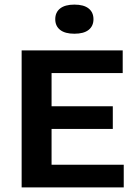

<svg xmlns="http://www.w3.org/2000/svg" viewBox="-20 -814 594 834"><path d="M74 0V-595H513V-496.5H204V-98.5H517.5V0ZM153 -254V-352.5H470V-254ZM303 -667.5Q262.5 -667.5 241.2 -684.2Q220 -701 220 -730.5Q220 -760.5 241.2 -777.2Q262.5 -794 303 -794Q344 -794 365 -777.2Q386 -760.5 386 -730.5Q386 -701 365 -684.2Q344 -667.5 303 -667.5Z"/></svg>

Font: Encode Sans SC Condensed Thin SemiBold
Style: Regular
Weight: 600
Version: Version 3.002